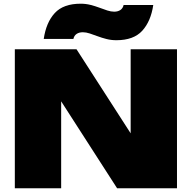

<svg xmlns="http://www.w3.org/2000/svg" viewBox="-20 -1016 1035 1036"><path d="M755 -188 685 -171V-750H935V0H612L240 -578L310 -595V0H60V-750H393ZM216 -806Q229 -895 275.5 -945.5Q322 -996 415 -996Q443 -996 468.5 -989.5Q494 -983 516.5 -974.5Q539 -966 559 -959.5Q579 -953 596 -953Q616 -953 629.5 -962Q643 -971 647 -989H807Q794 -901 747.5 -850Q701 -799 608 -799Q580 -799 554.5 -805.5Q529 -812 506.5 -820.5Q484 -829 464 -835.5Q444 -842 427 -842Q407 -842 393.5 -833Q380 -824 376 -806Z"/></svg>

Font: Unbounded Black
Style: Regular
Weight: 900
Designer: Luke Prowse, Jean-Baptiste Morizot, Fátima Lázaro, Florian Runge
Foundry: NaN
Version: Version 1.701;gftools[0.9.28.dev5+ged2979d]